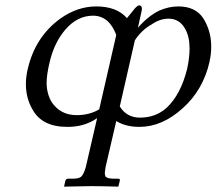

<svg xmlns="http://www.w3.org/2000/svg" viewBox="-20 -467 812 720"><path d="M416 -335.9Q389.2 -407.7 329.1 -408.2Q270 -408.2 225.1 -356Q182.1 -306.2 165 -229Q155.3 -188 154.8 -157.2Q154.8 -116.2 173.8 -84Q207 -35.2 267.1 -35.2Q315.9 -35.2 352.1 -57.1ZM301.8 159.2 344.2 -23.9Q296.4 9.3 231.9 8.8Q137.7 8.8 102.1 -56.2Q77.1 -99.1 77.1 -150.9Q77.1 -179.7 84 -208Q111.8 -329.1 207 -397.9Q271 -442.9 340.8 -442.9Q418 -442.9 456.1 -398.9L478 -425.8Q493.2 -446.8 502.9 -446.8Q511.7 -446.8 512.2 -434.1Q512.2 -430.2 509.8 -419.9L497.1 -362.8Q534.2 -405.8 576.2 -426.8Q612.3 -442.9 648.9 -442.9Q713.9 -442.9 743.2 -397Q772 -350.1 772 -293Q772 -262.2 766.1 -238.8V-236.8Q742.2 -129.9 665 -61Q587.9 8.8 502.9 8.8Q451.2 8.8 416 -13.2L376 159.2Q373 177.2 373 184.1Q373 187 376 195.8Q384.8 202.6 403.8 203.1H422.9Q431.6 203.1 429.2 210.9L423.8 232.9Q359.9 231 320.8 231Q320.8 231 220.2 232.9L225.1 210.9Q228 203.1 234.9 203.1H252.9Q274.9 203.1 284.2 195.8Q293.9 187 301.8 159.2ZM429.2 -67.9Q455.1 -25.9 504.9 -25.9Q564 -25.9 605 -63Q658.2 -112.8 682.1 -210Q690.9 -252 690.9 -285.2Q690.9 -329.1 674.8 -357.9Q653.8 -397 611.8 -397Q579.6 -397 547.9 -375Q510.7 -354 485.8 -315.9Z"/></svg>

Font: Linux Libertine
Style: Italic
Weight: 400
Italic angle: -12°
Designer: Philipp H. Poll
Foundry: Philipp H. Poll
Version: Version 5.1.6 ; ttfautohint (v0.9)